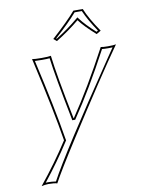

<svg xmlns="http://www.w3.org/2000/svg" viewBox="-96 -711 751 1013"><g transform="rotate(-10 280.0 -204.5)"><path d="M109.9 -432.1Q124 -429.2 161.1 -429.2Q197.3 -429.2 210.9 -432.1Q222.7 -329.6 271.5 -87.4H273.4Q370.6 -230.5 478 -432.1Q488.3 -429.2 516.1 -429.2Q548.8 -429.2 559.6 -432.1Q449.2 -275.4 262.7 15.6Q157.7 179.2 127.4 236.8Q111.8 231.9 79.6 231.9Q61 232.4 43.5 236.8Q131.3 128.4 201.7 19Q176.3 -139.6 114.3 -413.6Q111.8 -424.3 109.9 -432.1ZM419.4 -646Q441.4 -591.8 492.7 -517.1L468.8 -502.9Q408.7 -556.2 381.8 -592.8Q327.1 -546.9 255.9 -502.9L238.8 -517.1Q328.1 -597.7 369.1 -646ZM123 -419.9Q183.6 -156.2 210.9 13.2Q211.4 16.1 211.9 17.6L212.4 21.5L210.4 24.4Q145 126 67.9 222.7Q74.2 222.2 79.6 222.2Q101.1 222.2 122.1 225.6Q197.8 84 505.4 -370.1Q525.4 -399.9 539.1 -419.4Q530.3 -418.9 516.1 -418.9Q493.7 -418.9 482.9 -420.4Q377 -221.7 281.7 -82L278.8 -77.6H263.2L261.7 -85.4Q214.4 -322.8 202.1 -420.4Q187.5 -418.9 161.1 -418.9Q136.2 -418.9 123 -419.9ZM412.6 -636.2H374Q333 -588.4 254.4 -517.6L256.8 -515.1Q324.7 -557.6 375.5 -600.6L383.8 -607.4L390.1 -599.1Q417.5 -562.5 470.2 -515.1L478.5 -520Q433.6 -586.9 412.6 -636.2Z"/></g></svg>

Font: Linux Biolinum Outline O
Style: Italic
Weight: 400
Italic angle: -12°
Designer: Philipp H. Poll
Foundry: Philipp H. Poll
Version: Version 0.6.2